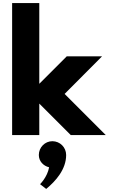

<svg xmlns="http://www.w3.org/2000/svg" viewBox="-20 -880 768 1251"><path d="M321 40C273 40 233 80 233 130C233 170 262 201 300 210C288 275 241 320 241 320L281 351C344 299 411 223 411 130C411 80 371 40 321 40ZM645 -513H415L236 -334V-860H59V0H236V-205L441 0H669L401 -268Z"/></svg>

Font: Sztylet
Style: Bd
Weight: 700
Foundry: Cannot Into Space Fonts, PlusOne Fonts
Version: Version 0.12